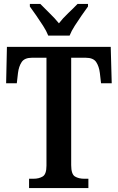

<svg xmlns="http://www.w3.org/2000/svg" viewBox="-20 -951 596 971"><path d="M127 0V-47H149Q177 -47 196 -58.5Q215 -70 215 -113V-659H142Q104 -659 89.5 -637Q75 -615 71 -582L65 -530H11L15 -714H540L545 -530H491L485 -582Q481 -615 466.5 -637Q452 -659 413 -659H340V-116Q340 -70 359 -58.5Q378 -47 406 -47H427V0ZM224 -771Q215 -794 198 -820.5Q181 -847 163 -873Q145 -899 131 -918V-931H184Q204 -910 231 -884Q258 -858 278 -833Q297 -858 324.5 -884Q352 -910 372 -931H425V-918Q411 -899 393 -873Q375 -847 358 -820.5Q341 -794 332 -771Z"/></svg>

Font: Noto Serif Myanmar Cond SemBd
Style: Regular
Weight: 600
Width: 3
Designer: Ben Mitchell and the Monotype Design Team
Foundry: Monotype Imaging Inc.
Version: Version 2.106; ttfautohint (v1.8.4.7-5d5b)